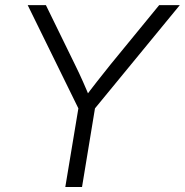

<svg xmlns="http://www.w3.org/2000/svg" viewBox="-20 -748 739 768"><path d="M241.2 0 293.5 -314.5 90.8 -727.5H163.6L279.8 -489.7Q296.9 -455.1 312 -421.1Q327.1 -387.2 341.8 -350.6H314Q340.8 -387.2 367.7 -421.4Q394.5 -455.6 421.9 -489.7L616.7 -727.5H699.2L359.9 -314.5L308.1 0Z"/></svg>

Font: Inter 28pt Light
Style: Italic
Weight: 300
Italic angle: -9.3988°
Designer: Rasmus Andersson
Foundry: rsms
Version: Version 4.001;git-66647c0bb